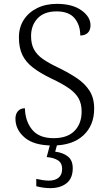

<svg xmlns="http://www.w3.org/2000/svg" viewBox="-20 -744 559 995"><path d="M253 10Q156 10 108 -31Q60 -72 60 -129Q60 -153 73 -168Q86 -183 109 -183Q111 -115 147 -71.5Q183 -28 258 -28Q329 -28 366 -65.5Q403 -103 403 -166Q403 -205 388 -233Q373 -261 338.5 -285.5Q304 -310 246 -337Q188 -365 150.5 -394Q113 -423 95.5 -460Q78 -497 78 -550Q78 -602 103 -641Q128 -680 172.5 -702Q217 -724 275 -724Q355 -724 402 -690.5Q449 -657 449 -613Q449 -587 434.5 -573.5Q420 -560 396 -560Q396 -614 366.5 -649.5Q337 -685 273 -685Q209 -685 175 -649Q141 -613 141 -557Q141 -516 156 -488Q171 -460 202.5 -438Q234 -416 285 -392Q338 -366 379 -338.5Q420 -311 444 -273.5Q468 -236 468 -181Q468 -94 411.5 -42Q355 10 253 10ZM240 231Q224 231 205 228.5Q186 226 168 221V183Q186 187 202 189.5Q218 192 233 192Q265 192 283.5 177Q302 162 302 131Q302 101 280.5 87Q259 73 222 70L243 -9H280L266 42Q307 47 332 67Q357 87 357 128Q357 180 325 205.5Q293 231 240 231Z"/></svg>

Font: Noto Serif Tamil Light
Style: Regular
Weight: 300
Designer: Indian Type Foundry, Tom Grace, and the Monotype Design Team
Foundry: Monotype Imaging Inc.
Version: Version 2.004; ttfautohint (v1.8.4.7-5d5b)